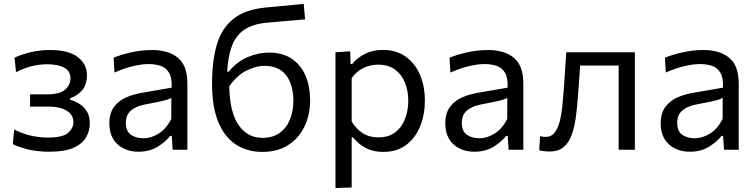

<svg xmlns="http://www.w3.org/2000/svg" viewBox="-20 -762 3848 977"><path d="M232 10Q167 10 118.5 -2.8Q70 -15.5 45 -29L52.5 -103.5Q83.5 -85.5 129 -73.8Q174.5 -62 224.5 -62Q298 -62 325.8 -85.5Q353.5 -109 353.5 -141Q353.5 -178.5 318.8 -199Q284 -219.5 231 -219.5H133V-282H222Q282 -282 310.2 -305Q338.5 -328 338.5 -363.5Q338.5 -400.5 306.2 -417.8Q274 -435 220.5 -435Q183 -435 144.2 -426Q105.5 -417 61.5 -395L54 -468.5Q84.5 -483.5 132.5 -495.5Q180.5 -507.5 234 -507.5Q329 -507.5 375.8 -471.5Q422.5 -435.5 422.5 -379.5Q422.5 -329.5 396.5 -301Q370.5 -272.5 337 -262.5V-254.5Q359 -248.5 382.2 -234.8Q405.5 -221 421.2 -196.5Q437 -172 437 -134.5Q437 -97 418.5 -64Q400 -31 355.2 -10.5Q310.5 10 232 10Z M685.5 10Q619 10 577.8 -28Q536.5 -66 536.5 -133.5Q536.5 -187.5 561 -219.2Q585.5 -251 622.8 -266.8Q660 -282.5 698 -289L853.5 -316Q855.5 -366.5 840 -392.2Q824.5 -418 797.2 -427Q770 -436 736.5 -436Q702 -436 658.8 -426Q615.5 -416 562.5 -393L558 -468.5Q594.5 -483.5 647.2 -495.5Q700 -507.5 754.5 -507.5Q838 -507.5 885.8 -467.5Q933.5 -427.5 933.5 -337V0H858.5L854 -70.5H846Q823 -40.5 781.8 -15.2Q740.5 10 685.5 10ZM709.5 -58.5Q749.5 -58.5 788.2 -83Q827 -107.5 851.5 -157L852 -264Q844 -259.5 830.8 -255Q817.5 -250.5 791.2 -244.8Q765 -239 718.5 -230.5Q675.5 -223 648 -200.8Q620.5 -178.5 620.5 -137Q620.5 -94 646.2 -76.2Q672 -58.5 709.5 -58.5Z M1315.5 11Q1239.5 11 1181.8 -25.8Q1124 -62.5 1091.5 -139.2Q1059 -216 1059 -336.5Q1059 -451.5 1083.2 -534.5Q1107.5 -617.5 1166.5 -665.2Q1225.5 -713 1329.5 -723.5Q1341 -724.5 1364.8 -726.8Q1388.5 -729 1418 -731.8Q1447.5 -734.5 1476 -737.2Q1504.5 -740 1525.5 -742L1532.5 -663.5Q1511 -661.5 1481.8 -659Q1452.5 -656.5 1422.8 -654Q1393 -651.5 1369.8 -649.2Q1346.5 -647 1337 -646.5Q1264.5 -639.5 1222 -610Q1179.5 -580.5 1159.8 -527.5Q1140 -474.5 1136 -397H1143.5Q1186 -449 1241.2 -471.8Q1296.5 -494.5 1348 -494.5Q1418 -494.5 1464.8 -463Q1511.5 -431.5 1534.8 -376.5Q1558 -321.5 1558 -251Q1558 -178 1529.5 -118.5Q1501 -59 1446.8 -24Q1392.5 11 1315.5 11ZM1323.5 -427Q1286 -427 1237 -404.2Q1188 -381.5 1146.5 -323Q1149 -190.5 1194.2 -125.5Q1239.5 -60.5 1315 -60.5Q1369.5 -60.5 1404.5 -86.8Q1439.5 -113 1456.2 -156Q1473 -199 1473 -249Q1473 -298 1458.2 -338.5Q1443.5 -379 1410.8 -403Q1378 -427 1323.5 -427Z M1687 195V-496L1762 -501L1764 -436.5H1772.5Q1794.5 -465.5 1835 -486.8Q1875.5 -508 1928.5 -508Q1996.5 -508 2044.2 -474Q2092 -440 2117 -381.8Q2142 -323.5 2142 -249.5Q2142 -180 2118.5 -120.8Q2095 -61.5 2048 -25.2Q2001 11 1930 11Q1880.5 11 1842.5 -8.2Q1804.5 -27.5 1777 -62.5H1769.5V192ZM1905 -63Q1958.5 -63 1992 -89.2Q2025.5 -115.5 2041.5 -158Q2057.5 -200.5 2057.5 -249Q2057.5 -299.5 2040.8 -341.2Q2024 -383 1990 -408Q1956 -433 1903.5 -433Q1864 -433 1828.5 -415.8Q1793 -398.5 1769.5 -364.5V-144Q1792 -106 1825.5 -84.5Q1859 -63 1905 -63Z M2395 10Q2328.5 10 2287.2 -28Q2246 -66 2246 -133.5Q2246 -187.5 2270.5 -219.2Q2295 -251 2332.2 -266.8Q2369.5 -282.5 2407.5 -289L2563 -316Q2565 -366.5 2549.5 -392.2Q2534 -418 2506.8 -427Q2479.5 -436 2446 -436Q2411.5 -436 2368.2 -426Q2325 -416 2272 -393L2267.5 -468.5Q2304 -483.5 2356.8 -495.5Q2409.5 -507.5 2464 -507.5Q2547.5 -507.5 2595.2 -467.5Q2643 -427.5 2643 -337V0H2568L2563.5 -70.5H2555.5Q2532.5 -40.5 2491.2 -15.2Q2450 10 2395 10ZM2419 -58.5Q2459 -58.5 2497.8 -83Q2536.5 -107.5 2561 -157L2561.5 -264Q2553.5 -259.5 2540.2 -255Q2527 -250.5 2500.8 -244.8Q2474.5 -239 2428 -230.5Q2385 -223 2357.5 -200.8Q2330 -178.5 2330 -137Q2330 -94 2355.8 -76.2Q2381.5 -58.5 2419 -58.5Z M2776.5 9Q2765 9 2750 7.5Q2735 6 2723.5 2.5L2728.5 -69Q2737 -67 2745.2 -66.2Q2753.5 -65.5 2758.5 -65.5Q2785.5 -65.5 2802 -86.8Q2818.5 -108 2827.8 -142.8Q2837 -177.5 2841.2 -219.2Q2845.5 -261 2848.5 -302Q2851.5 -351.5 2855 -400.5Q2858.5 -449.5 2861.5 -496H3210.5V0H3128V-428.5H2932Q2929.5 -390 2926.8 -350.5Q2924 -311 2921 -273Q2917 -216.5 2910.2 -166Q2903.5 -115.5 2889.2 -76Q2875 -36.5 2848.2 -13.8Q2821.5 9 2776.5 9Z M3491 10Q3424.5 10 3383.2 -28Q3342 -66 3342 -133.5Q3342 -187.5 3366.5 -219.2Q3391 -251 3428.2 -266.8Q3465.5 -282.5 3503.5 -289L3659 -316Q3661 -366.5 3645.5 -392.2Q3630 -418 3602.8 -427Q3575.5 -436 3542 -436Q3507.5 -436 3464.2 -426Q3421 -416 3368 -393L3363.5 -468.5Q3400 -483.5 3452.8 -495.5Q3505.5 -507.5 3560 -507.5Q3643.5 -507.5 3691.2 -467.5Q3739 -427.5 3739 -337V0H3664L3659.5 -70.5H3651.5Q3628.5 -40.5 3587.2 -15.2Q3546 10 3491 10ZM3515 -58.5Q3555 -58.5 3593.8 -83Q3632.5 -107.5 3657 -157L3657.5 -264Q3649.5 -259.5 3636.2 -255Q3623 -250.5 3596.8 -244.8Q3570.5 -239 3524 -230.5Q3481 -223 3453.5 -200.8Q3426 -178.5 3426 -137Q3426 -94 3451.8 -76.2Q3477.5 -58.5 3515 -58.5Z"/></svg>

Font: Commissioner
Style: Regular
Weight: 400
Designer: Kostas Bartsokas
Foundry: Kostas Bartsokas
Version: Version 1.000; ttfautohint (v1.8.3)